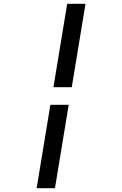

<svg xmlns="http://www.w3.org/2000/svg" viewBox="-20 -843 640 1006"><path d="M260 -386 332 -823H428L356 -386ZM172 143 244 -294H340L268 143Z"/></svg>

Font: Iosevka Md Ex Obl
Style: Regular
Weight: 500
Width: 7
Italic angle: -9°
Monospace: yes
Designer: Belleve Invis
Foundry: Belleve Invis
Version: Version 32.5.0; ttfautohint (v1.8.4)